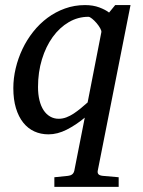

<svg xmlns="http://www.w3.org/2000/svg" viewBox="-20 -514 562 752"><path d="M377 -388.2Q377.9 -393.6 372.3 -403.6Q366.7 -413.6 358.2 -423.6Q349.6 -433.6 340.6 -440.9Q331.5 -448.2 326.2 -448.2Q285.2 -448.2 249.3 -427.2Q213.4 -406.2 186.5 -369.1Q159.7 -332 144.3 -281.7Q128.9 -231.4 128.9 -172.9Q128.9 -144.5 134.5 -121.6Q140.1 -98.6 150.6 -82.5Q161.1 -66.4 176.3 -57.6Q191.4 -48.8 210 -48.8Q225.1 -48.8 240 -54.4Q254.9 -60.1 268.8 -69.3Q282.7 -78.6 296.4 -89.8Q310.1 -101.1 323.2 -112.8ZM362.8 154.8Q361.3 163.1 365.5 168.2Q369.6 173.3 382.8 174.8L444.8 180.2V217.8H192.9V180.2L246.1 174.8Q255.9 173.8 262.2 169.2Q268.6 164.6 271 154.8L312 -53.2Q277.3 -24.4 241.2 -6.1Q205.1 12.2 169.9 12.2Q139.6 12.2 114.5 0.7Q89.4 -10.7 71 -33.7Q52.7 -56.6 42.5 -90.3Q32.2 -124 32.2 -168.9Q32.2 -207.5 41.5 -246.6Q50.8 -285.6 67.9 -321.8Q85 -357.9 109.9 -389.4Q134.8 -420.9 166 -444.1Q197.3 -467.3 234.4 -480.7Q271.5 -494.1 313 -494.1Q344.7 -494.1 369.1 -484.9Q393.6 -475.6 407.2 -464.8L431.2 -494.1H491.2Z"/></svg>

Font: Charis SIL CyrE
Style: Italic
Weight: 400
Italic angle: -11°
Foundry: SIL International
Version: Version 5.000